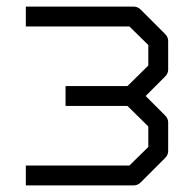

<svg xmlns="http://www.w3.org/2000/svg" viewBox="-20 -612 532 580"><path d="M58 -52V-112H371L428 -168V-230L365 -292H178V-352H365L428 -414V-476L371 -532H58V-592H384Q396 -592 405 -583L479 -509Q488 -500 488 -488V-402Q488 -390 479 -381L420 -322L479 -263Q488 -254 488 -242V-156Q488 -144 479 -135L405 -61Q396 -52 384 -52Z"/></svg>

Font: IBM 3270 Semi-Condensed
Style: Condensed
Weight: 400
Monospace: yes
Version: Version 2.3.1